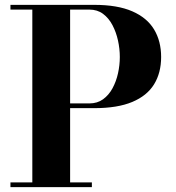

<svg xmlns="http://www.w3.org/2000/svg" viewBox="-20 -770 726 790"><path d="M368 -750Q463.5 -750 524.2 -723.5Q585 -697 614 -648.8Q643 -600.5 643 -535.5Q643 -470.5 614 -423.2Q585 -376 524.2 -350.5Q463.5 -325 368 -325H268.5V-19.5H358V0H23V-19.5H113V-730.5H23V-750ZM268.5 -344.5H348Q380.5 -344.5 404 -361.5Q427.5 -378.5 442.8 -406.5Q458 -434.5 465.5 -468.2Q473 -502 473 -535.5Q473 -569 465.5 -603.2Q458 -637.5 442.8 -666.5Q427.5 -695.5 404 -713Q380.5 -730.5 348 -730.5H268.5Z"/></svg>

Font: Bodoni Moda
Style: Bold
Weight: 700
Designer: Owen Earl
Foundry: indestructible type
Version: Version 2.005